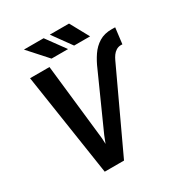

<svg xmlns="http://www.w3.org/2000/svg" viewBox="-201 -1016 1080 1154"><g transform="rotate(-30 338.5 -439.0)"><path d="M296.4 -192.4 460 -557.1Q478.5 -601.1 503.9 -638.7Q529.3 -676.3 565.9 -698.7Q602.5 -721.2 654.8 -720.7L677.2 -720.2L663.6 -609.9L652.8 -610.4Q634.3 -609.9 620.1 -600.8Q606 -591.8 595.9 -577.9Q585.9 -564 578.6 -547.9L322.8 0H221.2ZM215.8 -710.9 274.9 -182.6 283.2 0H189L81.1 -710.9ZM366.7 -748.5H252L135.3 -878.4H272ZM519.5 -748.5H408.7L314.9 -878.4H448.2Z"/></g></svg>

Font: Roboto SemiBold
Style: Italic
Weight: 600
Designer: Christian Robertson
Foundry: Google
Version: Version 3.009; 2024